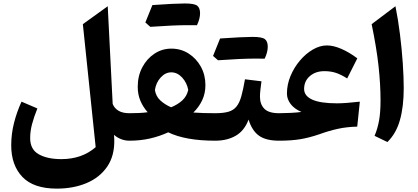

<svg xmlns="http://www.w3.org/2000/svg" viewBox="-20 -820 2439 1119"><path d="M607.9 -783.7 636.7 -214.4Q646.5 -189 670.7 -174.6Q694.8 -160.2 733.9 -160.2H734.4V0H733.9Q708.5 0 685.1 -9.3Q661.6 -18.6 644.5 -34.2L646 -7.3Q648.4 87.9 604.5 151.6Q560.5 215.3 483.9 247.3Q407.2 279.3 311 279.3Q175.8 279.3 110.6 211.2Q45.4 143.1 45.4 26.9Q45.4 -40 61.8 -104Q78.1 -168 105.5 -227.5L197.8 -188Q178.2 -139.2 167 -97.4Q155.8 -55.7 155.8 -15.1Q155.8 51.3 206.1 79.3Q256.3 107.4 337.4 107.4Q457.5 107.4 537.6 37.6L462.9 -679.2Z M979 -536.6Q1034.2 -536.6 1079.1 -508.1Q1124 -479.5 1150.6 -431.4Q1177.2 -383.3 1177.2 -324.2Q1177.2 -275.4 1158.2 -235.4Q1139.2 -195.3 1106.9 -164.1Q1134.3 -162.1 1168 -161.1Q1201.7 -160.2 1233.9 -160.2H1234.4V0H1233.9Q1061 0 960.4 -48.8Q909.7 -25.4 853.5 -12.7Q797.4 0 734.4 0Q724.6 0 719.7 -7.8Q714.8 -15.6 714.8 -36.6V-123.5Q714.8 -144.5 719.7 -152.3Q724.6 -160.2 734.4 -160.2Q761.2 -160.2 789.8 -161.4Q818.4 -162.6 840.8 -166Q814.5 -194.8 798.6 -231.9Q782.7 -269 782.7 -314Q782.7 -377.4 809.3 -427.7Q835.9 -478 880.4 -507.3Q924.8 -536.6 979 -536.6ZM978 -398.4Q943.8 -398.4 916.5 -368.4Q889.2 -338.4 882.8 -295.4Q888.7 -258.3 914.8 -234.4Q940.9 -210.4 977.1 -194.8Q1015.6 -210.4 1042.2 -234.6Q1068.8 -258.8 1077.1 -295.9Q1069.3 -337.9 1041.5 -368.2Q1013.7 -398.4 978 -398.4ZM1073.7 -673.3Q992.7 -673.3 856 -663.6L827.1 -689Q847.7 -740.7 868.2 -790.5Q1002 -799.8 1057.1 -799.8Q1112.3 -799.8 1129.2 -786.9Q1146 -773.9 1146 -742.4Q1146 -710.9 1127.9 -672.9Z M1468.3 -478.5Q1387.2 -478.5 1250.5 -468.8L1221.7 -494.1Q1242.2 -545.9 1262.7 -595.7Q1396.5 -605 1451.7 -605Q1506.8 -605 1523.7 -592Q1540.5 -579.1 1540.5 -547.6Q1540.5 -516.1 1522.5 -478ZM1234.4 0Q1224.6 0 1219.7 -7.8Q1214.8 -15.6 1214.8 -36.6V-123.5Q1214.8 -144.5 1219.7 -152.3Q1224.6 -160.2 1234.4 -160.2Q1282.2 -160.2 1311.8 -168.9Q1341.3 -177.7 1358.6 -199.5Q1376 -221.2 1386.7 -259.8Q1397.5 -298.3 1407.7 -357.9L1503.9 -346.2Q1500.5 -320.8 1497.8 -297.9Q1495.1 -274.9 1495.1 -256.3Q1495.1 -212.4 1520.5 -186.3Q1545.9 -160.2 1606.4 -160.2H1606.9V0H1606.4Q1530.3 0 1489.5 -29.1Q1448.7 -58.1 1428.7 -123Q1404.3 -58.1 1354.2 -29.1Q1304.2 0 1234.4 0Z M1885.3 -555.2Q1922.9 -555.2 1968.5 -535.6Q2014.2 -516.1 2062.5 -480L2003.4 -362.8Q1967.8 -385.3 1938 -395.3Q1908.2 -405.3 1870.6 -405.3Q1819.3 -405.3 1785.9 -376.5Q1752.4 -347.7 1752.4 -301.3Q1752.4 -261.2 1799.6 -239.5Q1846.7 -217.8 1944.3 -217.8Q1970.2 -217.8 2004.4 -220.5Q2038.6 -223.1 2077.1 -227.5L2062 -82Q2001.5 -80.6 1949.7 -69.3Q1897.9 -58.1 1839.8 -37.1Q1783.2 -17.6 1730.7 -8.8Q1678.2 0 1606.9 0Q1587.4 0 1587.4 -36.6V-123.5Q1587.4 -160.2 1606.9 -160.2Q1637.7 -160.2 1674.8 -162.1Q1711.9 -164.1 1736.8 -167.5Q1695.3 -185.5 1673.8 -213.9Q1652.3 -242.2 1652.3 -274.9Q1652.3 -327.1 1673.1 -377Q1693.8 -426.8 1728 -467Q1762.2 -507.3 1803.2 -531.2Q1844.2 -555.2 1885.3 -555.2Z M2284.7 -783.7Q2300.3 -707 2311 -620.8Q2321.8 -534.7 2327.4 -452.6Q2333 -370.6 2333 -306.2Q2333 -198.2 2310.8 -119.9Q2288.6 -41.5 2237.8 7.8L2163.1 -28.3Q2180.7 -70.3 2189.2 -117.4Q2197.8 -164.6 2197.8 -235.4Q2197.8 -327.6 2186.3 -433.8Q2174.8 -540 2146 -679.2Z"/></svg>

Font: Pinar-FD Bold
Style: Regular
Weight: 700
Designer: Amin Abedi
Version: Version 3.000